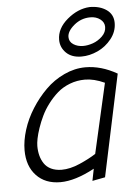

<svg xmlns="http://www.w3.org/2000/svg" viewBox="-55 -824 614 866"><g transform="rotate(-5 252.0 -391.0)"><path d="M328.1 -563Q364.7 -563 401.6 -579.8Q438.5 -596.7 464.4 -629.4Q490.2 -662.1 490.2 -701.2Q490.2 -739.7 460 -761Q429.7 -782.2 383.8 -782.2Q330.1 -779.3 282 -738.8Q233.9 -698.2 233.9 -647Q233.9 -612.3 259 -587.6Q284.2 -563 328.1 -563ZM382.8 -735.8Q409.2 -735.8 427.5 -721.9Q445.8 -708 445.8 -687Q445.8 -663.1 426.5 -644.5Q407.2 -626 383.8 -617.9Q360.4 -609.9 339.8 -609.9Q314.5 -609.9 295.7 -622.1Q276.9 -634.3 276.9 -655.8Q276.9 -682.1 309.1 -709Q341.3 -735.8 382.8 -735.8ZM483.9 -472.2Q412.1 -513.2 340.8 -513.2Q292 -513.2 244.4 -491Q196.8 -468.8 159.9 -432.1Q123 -395.5 94.5 -350.3Q65.9 -305.2 50.5 -256.3Q35.2 -207.5 35.2 -164.1Q35.2 -92.3 75.4 -49.6Q115.7 -6.8 184.1 -6.8Q251 -6.8 338.9 -54.2L328.1 0L386.2 -11.2ZM193.8 -62Q166.5 -62.5 146.7 -72Q127 -81.5 115.7 -98.4Q104.5 -115.2 99.4 -135Q94.2 -154.8 94.2 -178.2Q94.2 -191.4 98.1 -211.7Q102.1 -231.9 111.1 -258.5Q120.1 -285.2 133.1 -312.3Q146 -339.4 166 -365.7Q186 -392.1 209.5 -412.6Q232.9 -433.1 265.4 -445.6Q297.9 -458 334 -458Q375 -458 422.9 -436L351.1 -120.1Q320.3 -100.1 276.6 -81.1Q232.9 -62 193.8 -62Z"/></g></svg>

Font: Comic Neue Angular
Style: Italic
Weight: 400
Italic angle: -12°
Designer: Craig Rozynski
Foundry: Craig Rozynski
Version: Version 2.003